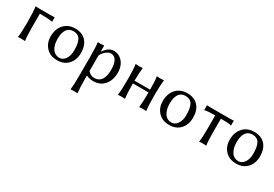

<svg xmlns="http://www.w3.org/2000/svg" viewBox="33 -1276 3354 2349"><g transform="rotate(30 1710.5 -102.0)"><path d="M97.2 -229Q97.2 -357.9 86.9 -429.2L87.9 -432.1Q106 -429.2 140.1 -429.2H299.8Q324.7 -429.2 355 -431.2L356.9 -429.2Q354 -391.6 356.9 -371.1L355 -368.2Q301.3 -378.9 176.8 -378.9V-180.2Q176.8 -66.4 187 0L185.1 2.9Q171.4 0 137.2 0Q121.6 0 109.1 0.7Q96.7 1.5 92.3 2L87.9 2.9L86.9 0Q97.2 -63.5 97.2 -180.2Z M429.7 -205.1Q429.7 -311.5 488.5 -375.2Q547.4 -439 645.5 -439Q745.1 -439 799.3 -378.4Q853.5 -317.9 853.5 -213.9Q853.5 -114.3 796.4 -52.2Q739.3 9.8 641.6 9.8Q544.4 9.8 487.1 -51.3Q429.7 -112.3 429.7 -205.1ZM638.7 -398.9Q611.3 -398.9 590.1 -388.7Q568.8 -378.4 555.4 -361.8Q542 -345.2 533.2 -321.8Q524.4 -298.3 521 -273.9Q517.6 -249.5 517.6 -222.2Q517.6 -196.8 521 -172.4Q524.4 -147.9 533.9 -121.3Q543.5 -94.7 557.9 -75Q572.3 -55.2 596.2 -42.5Q620.1 -29.8 650.4 -29.8Q700.2 -29.8 732.9 -76.9Q765.6 -124 765.6 -195.8Q765.6 -245.1 760.5 -279.3Q755.4 -313.5 741.9 -342Q728.5 -370.6 702.9 -384.8Q677.2 -398.9 638.7 -398.9Z M1053.7 -293.9V-75.2Q1092.8 -29.8 1146.5 -29.8Q1177.2 -29.8 1200.9 -41.7Q1224.6 -53.7 1238.5 -72.3Q1252.4 -90.8 1261.2 -116.5Q1270 -142.1 1273.2 -166.5Q1276.4 -190.9 1276.4 -217.8Q1276.4 -302.7 1250.5 -347.9Q1224.6 -393.1 1173.8 -393.1Q1144 -393.1 1106.9 -363Q1069.8 -333 1053.7 -293.9ZM1053.7 -352.1 1055.7 -349.1Q1114.7 -439 1190.4 -439Q1244.1 -439 1284.7 -408.7Q1325.2 -378.4 1345 -331.8Q1364.7 -285.2 1364.7 -231Q1364.7 -123.5 1307.6 -56.9Q1250.5 9.8 1152.8 9.8Q1093.8 9.8 1053.7 -12.2V32.2Q1053.7 163.6 1062.5 231.9L1060.5 234.9Q1042 231.9 1013.7 231.9Q985.4 231.9 966.8 234.9L964.8 231.9Q973.6 167.5 973.6 32.2V-234.9Q973.6 -373.5 964.8 -429.2L966.8 -432.1Q1008.8 -427.7 1047.4 -435.1Q1053.7 -435.1 1053.7 -424.8Z M1509.8 -250Q1509.8 -366.2 1499.5 -429.2L1501.5 -432.1Q1520 -429.2 1549.3 -429.2Q1579.6 -429.2 1597.7 -432.1L1599.6 -429.2Q1590.8 -373 1589.4 -250V-248H1809.6V-250Q1809.6 -366.2 1799.3 -429.2L1801.8 -432.1Q1819.8 -429.2 1849.6 -429.2Q1879.4 -429.2 1897.5 -432.1L1899.4 -429.2Q1891.1 -376.5 1889.6 -250V-179.2Q1889.6 -63.5 1899.4 0L1897.5 2.9Q1879.4 0 1849.6 0Q1819.8 0 1801.8 2.9L1799.3 0Q1809.6 -63.5 1809.6 -179.2V-209H1589.4V-179.2Q1589.4 -66.4 1599.6 0L1597.7 2.9Q1579.6 0 1549.3 0Q1520 0 1501.5 2.9L1499.5 0Q1509.8 -63.5 1509.8 -179.2Z M2013.2 -205.1Q2013.2 -311.5 2072 -375.2Q2130.9 -439 2229 -439Q2328.6 -439 2382.8 -378.4Q2437 -317.9 2437 -213.9Q2437 -114.3 2379.9 -52.2Q2322.8 9.8 2225.1 9.8Q2127.9 9.8 2070.6 -51.3Q2013.2 -112.3 2013.2 -205.1ZM2222.2 -398.9Q2194.8 -398.9 2173.6 -388.7Q2152.3 -378.4 2138.9 -361.8Q2125.5 -345.2 2116.7 -321.8Q2107.9 -298.3 2104.5 -273.9Q2101.1 -249.5 2101.1 -222.2Q2101.1 -196.8 2104.5 -172.4Q2107.9 -147.9 2117.4 -121.3Q2127 -94.7 2141.4 -75Q2155.8 -55.2 2179.7 -42.5Q2203.6 -29.8 2233.9 -29.8Q2283.7 -29.8 2316.4 -76.9Q2349.1 -124 2349.1 -195.8Q2349.1 -245.1 2344 -279.3Q2338.9 -313.5 2325.4 -342Q2312 -370.6 2286.4 -384.8Q2260.7 -398.9 2222.2 -398.9Z M2657.2 -374Q2601.6 -374 2564.7 -371.1Q2527.8 -368.2 2518.6 -365.2L2509.3 -362.8L2507.3 -366.2Q2510.3 -388.7 2507.3 -429.2L2509.3 -431.2Q2539.6 -429.2 2564 -429.2H2830.1Q2855 -429.2 2885.3 -431.2L2887.2 -429.2Q2884.3 -388.7 2887.2 -366.2L2885.3 -362.8Q2861.8 -374 2737.3 -374V-180.2Q2737.3 -63.5 2747.1 0L2745.1 2.9Q2731.4 0 2697.3 0Q2681.6 0 2669.2 0.7Q2656.7 1.5 2652.3 2L2647.9 2.9L2647 0Q2657.2 -63.5 2657.2 -180.2Z M2959 -205.1Q2959 -311.5 3017.8 -375.2Q3076.7 -439 3174.8 -439Q3274.4 -439 3328.6 -378.4Q3382.8 -317.9 3382.8 -213.9Q3382.8 -114.3 3325.7 -52.2Q3268.6 9.8 3170.9 9.8Q3073.7 9.8 3016.4 -51.3Q2959 -112.3 2959 -205.1ZM3168 -398.9Q3140.6 -398.9 3119.4 -388.7Q3098.1 -378.4 3084.7 -361.8Q3071.3 -345.2 3062.5 -321.8Q3053.7 -298.3 3050.3 -273.9Q3046.9 -249.5 3046.9 -222.2Q3046.9 -196.8 3050.3 -172.4Q3053.7 -147.9 3063.2 -121.3Q3072.8 -94.7 3087.2 -75Q3101.6 -55.2 3125.5 -42.5Q3149.4 -29.8 3179.7 -29.8Q3229.5 -29.8 3262.2 -76.9Q3294.9 -124 3294.9 -195.8Q3294.9 -245.1 3289.8 -279.3Q3284.7 -313.5 3271.2 -342Q3257.8 -370.6 3232.2 -384.8Q3206.5 -398.9 3168 -398.9Z"/></g></svg>

Font: Linux Biolinum G
Style: Regular
Weight: 400
Designer: Philipp H. Poll
Foundry: Philipp H. Poll
Version: Version 1.1.0 ; ttfautohint (v1.6)